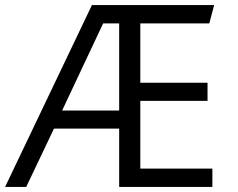

<svg xmlns="http://www.w3.org/2000/svg" viewBox="-21 -734 933 754"><path d="M813 0V-72H530V-338H794V-409H530V-642H801L820 -714H340L-1 0H82L191 -229H447V0ZM223 -300 384 -642H447V-300Z"/></svg>

Font: Frost Regular
Style: Regular
Weight: 400
Designer: Lee Frost
Foundry: Lee Frost for Ice Communication Norge AS
Version: Version 2.011;hotconv 1.0.107;makeotfexe 2.5.65593